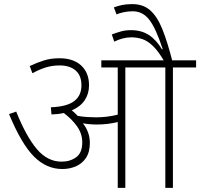

<svg xmlns="http://www.w3.org/2000/svg" viewBox="-20 -916 976 936"><path d="M418 -219Q418 -174 399 -146Q380 -118 349.5 -105Q319 -92 284 -92Q206 -92 145 -153.5Q84 -215 24 -360L59 -372Q107 -252 159 -190Q211 -128 280 -128Q322 -128 351.5 -149.5Q381 -171 381 -222Q381 -264 356 -299.5Q331 -335 291 -365Q263 -359 231 -358L228 -393Q306 -396 341.5 -423Q377 -450 377 -500Q377 -548 348.5 -572.5Q320 -597 271 -597Q235 -597 204 -587.5Q173 -578 138 -559L125 -594Q161 -611 194.5 -621.5Q228 -632 270 -632Q338 -632 376 -596.5Q414 -561 414 -500Q414 -459 393 -427.5Q372 -396 330 -378Q345 -366 359 -351Q382 -347 405 -345.5Q428 -344 448 -344Q473 -344 499.5 -347Q526 -350 554 -357V-587H474V-622H936V-587H823V0H786V-587H591V0H554V-321Q529 -315 504 -312Q479 -309 454 -309Q416 -309 384 -315Q400 -295 409 -271Q418 -247 418 -219ZM782 -615Q753 -665 727 -690.5Q701 -716 675 -725Q649 -734 620 -734Q599 -734 578 -728.5Q557 -723 537 -713L525 -748Q546 -756 568.5 -762.5Q591 -769 619 -769Q669 -769 705.5 -745.5Q742 -722 770 -675L773 -677Q740 -778 708 -819.5Q676 -861 627 -861Q603 -861 583 -856.5Q563 -852 548 -846L535 -880Q554 -887 575 -891.5Q596 -896 625 -896Q678 -896 712.5 -865.5Q747 -835 772 -772.5Q797 -710 821 -615Z"/></svg>

Font: Noto Sans ExtraLight
Style: Regular
Weight: 200
Designer: Monotype Design Team
Foundry: Monotype Imaging Inc.
Version: Version 2.007